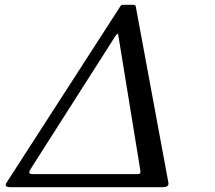

<svg xmlns="http://www.w3.org/2000/svg" viewBox="-20 -785 900 805"><path d="M654 0H28Q9.5 0 5.5 -4.8Q1.5 -9.5 8 -20L485.5 -760Q489 -765 497 -765H537Q548 -765 549 -759L685.5 -22Q688 -10 682.2 -5Q676.5 0 654 0ZM555.5 -55Q567.5 -55 568.2 -60.5Q569 -66 568 -73L477.5 -628Q475.5 -643 473 -643.5Q470.5 -644 462 -631L110 -79Q102 -67 102.8 -61Q103.5 -55 120 -55Z"/></svg>

Font: Besley* Narrow
Style: Italic
Weight: 400
Width: 4
Italic angle: -13°
Designer: Owen Earl
Foundry: indestructible type*
Version: Version 3.000; ttfautohint (v1.8.3)